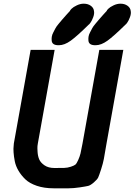

<svg xmlns="http://www.w3.org/2000/svg" viewBox="-20 -1020 729 1040"><path d="M299 -775H297Q262 -775 260 -800Q259 -810 260.5 -821Q262 -832 269 -845Q276 -858 280.5 -867Q285 -876 298.5 -892Q312 -908 317 -914Q322 -920 339 -939Q356 -958 360 -962Q358 -963 367.5 -972.5Q377 -982 396 -991Q415 -1000 433 -1000H434Q456 -1000 471.5 -989Q487 -978 489 -961Q492 -946 485 -927Q478 -908 470 -897Q462 -886 461 -887Q397 -824 363 -799.5Q329 -775 299 -775ZM498 -775H496Q461 -775 459 -800Q458 -810 459.5 -821Q461 -832 468 -845Q475 -858 479.5 -867Q484 -876 497.5 -892Q511 -908 516 -914Q521 -920 538 -939Q555 -958 559 -962Q557 -963 566.5 -972.5Q576 -982 595 -991Q614 -1000 632 -1000H633Q655 -1000 670.5 -989Q686 -978 688 -961Q691 -946 684 -927Q677 -908 669 -897Q661 -886 660 -887Q596 -824 562 -799.5Q528 -775 498 -775ZM271 0Q219 0 179.5 -13.5Q140 -27 117.5 -48.5Q95 -70 80 -95.5Q65 -121 60 -147Q55 -173 53.5 -194.5Q52 -216 54 -230L55 -243L146 -750H276L185 -243Q184 -238 183 -229Q182 -220 183.5 -197Q185 -174 192.5 -156.5Q200 -139 221 -124.5Q242 -110 275 -110Q310 -110 328 -110.5Q346 -111 364 -117Q382 -123 388.5 -128.5Q395 -134 403.5 -153Q412 -172 416 -188.5Q420 -205 427 -243L518 -750H648L556 -237Q547 -183 542.5 -159Q538 -135 527.5 -102.5Q517 -70 512 -59Q507 -48 488.5 -32Q470 -16 457.5 -13Q445 -10 411.5 -5Q378 0 351.5 0Q325 0 271 0Z"/></svg>

Font: Hermit
Style: Bold Italic
Weight: 700
Italic angle: -10°
Designer: Pablo Caro
Version: Version 2.000;PS 002.000;hotconv 1.0.88;makeotf.lib2.5.64775